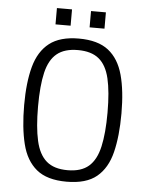

<svg xmlns="http://www.w3.org/2000/svg" viewBox="-54 -808 663 860"><g transform="rotate(5 277.5 -378.5)"><path d="M277.3 7.3Q189.5 7.3 142.1 -31.7Q94.7 -70.8 76.7 -143.8Q58.6 -216.8 58.6 -318.4Q58.6 -420.4 77.9 -491.2Q97.2 -562 144.8 -599.1Q192.4 -636.2 277.3 -636.2Q362.8 -636.2 410.2 -599.1Q457.5 -562 476.8 -491.2Q496.1 -420.4 496.1 -318.4Q496.1 -216.8 478 -143.8Q460 -70.8 412.8 -31.7Q365.7 7.3 277.3 7.3ZM277.3 -44.4Q338.4 -44.4 372.3 -73.7Q406.2 -103 419.9 -163.6Q433.6 -224.1 433.6 -316.9Q433.6 -411.1 419.7 -470Q405.8 -528.8 371.8 -556.6Q337.9 -584.5 277.3 -584.5Q217.3 -584.5 183.1 -556.6Q148.9 -528.8 135 -470Q121.1 -411.1 121.1 -316.9Q121.1 -224.1 134.8 -163.6Q148.4 -103 182.4 -73.7Q216.3 -44.4 277.3 -44.4ZM167 -690.4V-763.7H234.9V-690.4ZM320.3 -690.4V-763.7H387.2V-690.4Z"/></g></svg>

Font: Anaheim
Style: Regular
Weight: 400
Designer: Vernon Adams
Foundry: Vernon Adams
Version: Version 2.001